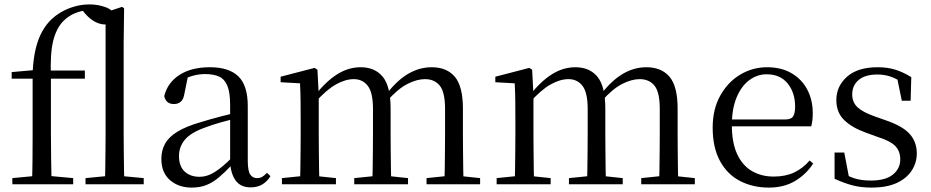

<svg xmlns="http://www.w3.org/2000/svg" viewBox="-20 -836 4225 871"><path d="M36 0V-28L152 -39H192L312 -28V0ZM125 0Q127 -57 127.5 -114.5Q128 -172 128 -229V-479H33V-509L158 -520L128 -505Q131 -570 142 -615Q153 -660 171 -692.5Q189 -725 214 -749Q250 -782 295 -799Q340 -816 385 -816Q426 -816 460 -803Q494 -790 502 -764Q501 -748 489 -736.5Q477 -725 457 -725Q436 -725 413.5 -736Q391 -747 368 -772L351 -793V-804H383V-792Q347 -787 319 -775.5Q291 -764 267 -740Q235 -707 221 -649.5Q207 -592 211 -490V-229Q211 -172 212 -114.5Q213 -57 214 0ZM170 -479V-516H365V-479ZM368 0V-28L482 -39H515L632 -28V0ZM456 0Q457 -31 457.5 -70.5Q458 -110 458.5 -151.5Q459 -193 459 -229V-780L534 -805L543 -798L541 -641V-229Q541 -193 541.5 -151.5Q542 -110 542.5 -70.5Q543 -31 544 0Z M850 15Q790 15 751 -19Q712 -53 712 -115Q712 -154 729 -184.5Q746 -215 785.5 -239Q825 -263 891 -282Q933 -295 979 -307Q1025 -319 1065 -328V-303Q1025 -293 984 -281.5Q943 -270 909 -257Q845 -234 818.5 -202Q792 -170 792 -128Q792 -82 817.5 -58Q843 -34 885 -34Q908 -34 930 -43Q952 -52 980 -74Q1008 -96 1046 -134L1055 -87H1031Q1000 -54 972.5 -31Q945 -8 916 3.5Q887 15 850 15ZM1117 14Q1072 14 1049.5 -16.5Q1027 -47 1024 -100V-103V-359Q1024 -415 1012 -445.5Q1000 -476 975 -488Q950 -500 910 -500Q881 -500 852 -491.5Q823 -483 790 -465L833 -492L817 -413Q813 -386 800.5 -375Q788 -364 769 -364Q733 -364 725 -400Q740 -461 794 -496Q848 -531 932 -531Q1019 -531 1061.5 -489.5Q1104 -448 1104 -355V-108Q1104 -61 1115 -44.5Q1126 -28 1146 -28Q1159 -28 1169 -33.5Q1179 -39 1191 -52L1207 -37Q1191 -11 1168.5 1.5Q1146 14 1117 14Z M1259 0V-28L1367 -39H1400L1504 -28V0ZM1341 0Q1342 -24 1342.5 -65Q1343 -106 1343.5 -150.5Q1344 -195 1344 -229V-290Q1344 -341 1343.5 -381Q1343 -421 1341 -458L1253 -463V-488L1407 -528L1420 -520L1426 -406V-403V-229Q1426 -195 1426.5 -150.5Q1427 -106 1427.5 -65Q1428 -24 1429 0ZM1587 0V-28L1695 -39H1728L1831 -28V0ZM1669 0Q1670 -24 1670.5 -64.5Q1671 -105 1671.5 -149.5Q1672 -194 1672 -229V-342Q1672 -416 1648.5 -446.5Q1625 -477 1585 -477Q1547 -477 1504 -453Q1461 -429 1409 -371L1400 -406H1411Q1460 -468 1510.5 -499.5Q1561 -531 1616 -531Q1681 -531 1716.5 -487.5Q1752 -444 1752 -342V-229Q1752 -194 1752.5 -149.5Q1753 -105 1753.5 -64.5Q1754 -24 1755 0ZM1915 0V-28L2021 -39H2054L2158 -28V0ZM1995 0Q1997 -24 1997.5 -64.5Q1998 -105 1998.5 -149.5Q1999 -194 1999 -229V-342Q1999 -418 1975 -447.5Q1951 -477 1908 -477Q1871 -477 1828 -455Q1785 -433 1735 -377L1724 -413H1736Q1784 -474 1834 -502.5Q1884 -531 1938 -531Q2007 -531 2043.5 -487.5Q2080 -444 2080 -343V-229Q2080 -194 2080.5 -149.5Q2081 -105 2081.5 -64.5Q2082 -24 2083 0Z M2233 0V-28L2341 -39H2374L2478 -28V0ZM2315 0Q2316 -24 2316.5 -65Q2317 -106 2317.5 -150.5Q2318 -195 2318 -229V-290Q2318 -341 2317.5 -381Q2317 -421 2315 -458L2227 -463V-488L2381 -528L2394 -520L2400 -406V-403V-229Q2400 -195 2400.5 -150.5Q2401 -106 2401.5 -65Q2402 -24 2403 0ZM2561 0V-28L2669 -39H2702L2805 -28V0ZM2643 0Q2644 -24 2644.5 -64.5Q2645 -105 2645.5 -149.5Q2646 -194 2646 -229V-342Q2646 -416 2622.5 -446.5Q2599 -477 2559 -477Q2521 -477 2478 -453Q2435 -429 2383 -371L2374 -406H2385Q2434 -468 2484.5 -499.5Q2535 -531 2590 -531Q2655 -531 2690.5 -487.5Q2726 -444 2726 -342V-229Q2726 -194 2726.5 -149.5Q2727 -105 2727.5 -64.5Q2728 -24 2729 0ZM2889 0V-28L2995 -39H3028L3132 -28V0ZM2969 0Q2971 -24 2971.5 -64.5Q2972 -105 2972.5 -149.5Q2973 -194 2973 -229V-342Q2973 -418 2949 -447.5Q2925 -477 2882 -477Q2845 -477 2802 -455Q2759 -433 2709 -377L2698 -413H2710Q2758 -474 2808 -502.5Q2858 -531 2912 -531Q2981 -531 3017.5 -487.5Q3054 -444 3054 -343V-229Q3054 -194 3054.5 -149.5Q3055 -105 3055.5 -64.5Q3056 -24 3057 0Z M3468 15Q3395 15 3337 -15Q3279 -45 3246 -106Q3213 -167 3213 -257Q3213 -341 3247.5 -402.5Q3282 -464 3338 -497.5Q3394 -531 3460 -531Q3525 -531 3571.5 -503.5Q3618 -476 3642.5 -429Q3667 -382 3667 -323Q3667 -287 3660 -263H3252V-294H3542Q3569 -294 3578 -308Q3587 -322 3587 -352Q3587 -416 3553 -457.5Q3519 -499 3458 -499Q3414 -499 3378 -471.5Q3342 -444 3321 -392.5Q3300 -341 3300 -269Q3300 -188 3324.5 -136Q3349 -84 3392 -59.5Q3435 -35 3490 -35Q3543 -35 3582.5 -53.5Q3622 -72 3653 -108L3669 -94Q3636 -44 3586 -14.5Q3536 15 3468 15Z M3933 15Q3885 15 3846 4.5Q3807 -6 3766 -25V-144H3810L3834 -18L3797 -20V-56Q3825 -37 3856 -27Q3887 -17 3931 -17Q3997 -17 4030.5 -44Q4064 -71 4064 -113Q4064 -150 4041.5 -173.5Q4019 -197 3958 -216L3906 -235Q3845 -257 3809.5 -291.5Q3774 -326 3774 -382Q3774 -445 3822.5 -488Q3871 -531 3961 -531Q4006 -531 4041.5 -520Q4077 -509 4114 -486L4111 -379H4071L4047 -496L4078 -490V-458Q4048 -479 4020 -488.5Q3992 -498 3961 -498Q3904 -498 3875 -473Q3846 -448 3846 -408Q3846 -372 3870 -349.5Q3894 -327 3948 -308L3999 -290Q4075 -264 4107 -228Q4139 -192 4139 -140Q4139 -97 4115.5 -61.5Q4092 -26 4047 -5.5Q4002 15 3933 15Z"/></svg>

Font: Noto Serif KR
Style: Regular
Weight: 400
Designer: Ryoko NISHIZUKA  (kana & ideographs); Frank Grießhammer (Latin, Greek & Cyrillic); Wenlong ZHANG  (bopomofo); Sandoll Co
Foundry: Adobe
Version: Version 2.003-H1;hotconv 1.1.1;makeotfexe 2.6.0